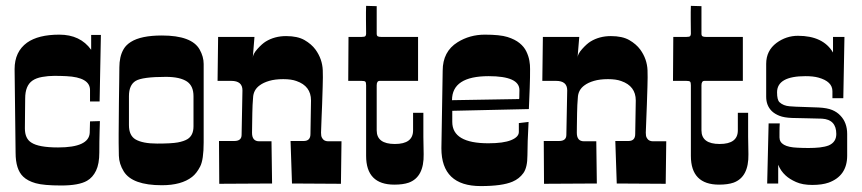

<svg xmlns="http://www.w3.org/2000/svg" viewBox="-20 -626 2940 655"><path d="M33.2 -105 29.8 -390.1Q29.8 -449.7 72.3 -480.5Q110.8 -507.8 182.4 -507.8Q253.9 -507.8 291 -456.1V-506.8H324.2L319.8 -279.8H287.1V-318.8Q287.1 -362.3 206.1 -366.2Q186.5 -367.2 165.3 -367.2Q144 -367.2 123.8 -363.5Q103.5 -359.9 90.8 -351.1Q65.9 -334 65.9 -290L65.4 -244.1L64.9 -188Q64.9 -153.3 86.9 -139.6Q111.8 -123 178.2 -123Q283.2 -123 286.1 -172.9L287.1 -211.9L320.8 -212.9Q320.3 -194.8 319.8 -177.7Q318.8 -144.5 318.8 -105.7Q318.8 -66.9 307.6 -43.7Q296.4 -20.5 276.9 -9.3Q249 6.8 189 6.8Q128.9 6.8 101.6 -1Q74.2 -8.8 59.1 -23.4Q33.2 -47.9 33.2 -105Z M384.8 -168.9 385.7 -277.3Q386.2 -318.8 386.7 -349.4Q387.2 -379.9 387.2 -396.7Q387.2 -413.6 390.6 -429.4Q394 -445.3 402.1 -459Q410.2 -472.7 426.3 -482.9Q460.9 -504.9 532.2 -504.9Q634.3 -504.9 661.1 -457Q674.8 -432.6 674.8 -407.7V-140.1Q674.8 -81.1 662.8 -57.9Q650.9 -34.7 635.3 -22.5Q599.1 5.9 532.2 5.9Q431.6 5.9 402.3 -41Q386.2 -66.9 385.5 -94.7Q384.8 -122.6 384.8 -137.7ZM419.9 -297.9V-199.2Q419.9 -163.6 442.4 -150.4Q466.8 -136.2 516.1 -136.2Q565.4 -136.2 586.4 -140.1Q607.4 -144 619.6 -151.4Q640.1 -164.1 640.1 -194.8V-297.9Q640.1 -332.5 618.2 -347.7Q594.2 -363.8 545.9 -363.8Q465.3 -363.8 442.6 -349.9Q419.9 -335.9 419.9 -297.9Z M807.1 -317.9Q807.1 -350.1 769 -350.1H722.2L724.1 -500H848.1L842.3 -428.2Q842.3 -441.4 858.2 -459Q874 -476.6 886.7 -484.4Q917 -502.9 956.1 -502.9Q995.1 -502.9 1018.8 -489.3Q1042.5 -475.6 1056.2 -457Q1079.6 -424.8 1081.1 -386.2Q1082 -365.7 1080.8 -329.6Q1079.6 -293.5 1078.9 -270Q1078.1 -246.6 1077.1 -226.1Q1075.2 -185.1 1075.2 -173.6Q1075.2 -162.1 1077.9 -157Q1080.6 -151.9 1084 -148.9Q1090.3 -144 1100.1 -144H1145L1143.1 1L976.1 0L971.2 -145H1016.1Q1039.1 -145 1039.1 -168.9L1041 -283.2Q1041 -332.5 991.2 -349.6Q974.1 -356 946.3 -356Q918.5 -356 898.4 -350.1Q878.4 -344.2 866.2 -335Q844.2 -319.3 843.3 -292Q841.3 -269.5 840.8 -240.5Q840.3 -211.4 840.1 -195.8Q839.8 -180.2 839.8 -172.9Q839.8 -144 864.3 -144H906.2L908.2 0L728 1L727.1 -145H779.3Q804.2 -145 804.2 -166Z M1229 -511.2 1228.5 -559.6V-585Q1228.5 -597.7 1229 -606L1265.1 -605V-511.2Q1265.1 -504.4 1268.6 -502.2Q1272 -500 1281.2 -500H1406.2V-350.1H1275.4Q1265.1 -350.1 1265.1 -335V-181.2Q1265.1 -134.8 1327.1 -134.8Q1389.2 -134.8 1389.2 -181.2V-241.2H1424.3V-159.2L1425.3 -100.1Q1426.8 -22 1374.5 -2.9Q1355 3.9 1325.2 3.9Q1229 3.9 1229 -94.2V-335Q1229 -344.7 1226.3 -347.4Q1223.6 -350.1 1213.4 -350.1H1168L1168.9 -500H1213.4Q1224.6 -500 1226.8 -503.2Q1229 -506.3 1229 -511.2Z M1485.8 -120.1 1490.2 -384.8Q1490.2 -450.2 1541 -481.9Q1582.5 -507.8 1634 -507.8Q1685.5 -507.8 1711.2 -499.8Q1736.8 -491.7 1752.4 -479Q1768.1 -466.3 1775.6 -450.4Q1783.2 -434.6 1785.9 -419.2Q1788.6 -403.8 1788.3 -390.4Q1788.1 -377 1788.1 -361.3Q1788.1 -345.7 1784.2 -253.9Q1784.2 -253.9 1522.9 -248V-210Q1522.9 -137.2 1646 -137.2Q1697.3 -137.2 1723.6 -147.9Q1750 -158.7 1750 -175.8V-206.1L1783.2 -210Q1779.3 -137.7 1779.3 -96.2Q1779.3 -54.7 1765.4 -35.4Q1751.5 -16.1 1728.5 -6.3Q1693.4 8.8 1620.1 8.8Q1485.8 8.8 1485.8 -120.1ZM1751.5 -292.5 1752 -318.8Q1752 -366.2 1647 -366.2Q1522 -366.2 1522 -284.2L1751 -288.1Q1751 -289.1 1751.5 -292.5Z M1915 -317.9Q1915 -350.1 1877 -350.1H1830.1L1832 -500H1956.1L1950.2 -428.2Q1950.2 -441.4 1966.1 -459Q1981.9 -476.6 1994.6 -484.4Q2024.9 -502.9 2064 -502.9Q2103 -502.9 2126.7 -489.3Q2150.4 -475.6 2164.1 -457Q2187.5 -424.8 2189 -386.2Q2189.9 -365.7 2188.7 -329.6Q2187.5 -293.5 2186.8 -270Q2186 -246.6 2185.1 -226.1Q2183.1 -185.1 2183.1 -173.6Q2183.1 -162.1 2185.8 -157Q2188.5 -151.9 2191.9 -148.9Q2198.2 -144 2208 -144H2252.9L2251 1L2084 0L2079.1 -145H2124Q2147 -145 2147 -168.9L2148.9 -283.2Q2148.9 -332.5 2099.1 -349.6Q2082 -356 2054.2 -356Q2026.4 -356 2006.3 -350.1Q1986.3 -344.2 1974.1 -335Q1952.1 -319.3 1951.2 -292Q1949.2 -269.5 1948.7 -240.5Q1948.2 -211.4 1948 -195.8Q1947.8 -180.2 1947.8 -172.9Q1947.8 -144 1972.2 -144H2014.2L2016.1 0L1835.9 1L1835 -145H1887.2Q1912.1 -145 1912.1 -166Z M2336.9 -511.2 2336.4 -559.6V-585Q2336.4 -597.7 2336.9 -606L2373 -605V-511.2Q2373 -504.4 2376.5 -502.2Q2379.9 -500 2389.2 -500H2514.2V-350.1H2383.3Q2373 -350.1 2373 -335V-181.2Q2373 -134.8 2435.1 -134.8Q2497.1 -134.8 2497.1 -181.2V-241.2H2532.2V-159.2L2533.2 -100.1Q2534.7 -22 2482.4 -2.9Q2462.9 3.9 2433.1 3.9Q2336.9 3.9 2336.9 -94.2V-335Q2336.9 -344.7 2334.2 -347.4Q2331.5 -350.1 2321.3 -350.1H2275.9L2276.9 -500H2321.3Q2332.5 -500 2334.7 -503.2Q2336.9 -506.3 2336.9 -511.2Z M2728 -366.2Q2630.9 -366.2 2630.9 -311Q2630.9 -285.2 2639.2 -277.3Q2652.3 -265.1 2673.8 -263.4Q2695.3 -261.7 2719.2 -261.2Q2743.2 -260.7 2772.7 -259.3Q2802.2 -257.8 2819.1 -250.7Q2835.9 -243.7 2847.2 -231.4Q2870.1 -207.5 2870.1 -168.9V-95.2Q2870.1 -25.9 2806.6 -2.9Q2784.2 4.9 2751 4.9Q2717.8 4.9 2695.6 -5.1Q2673.3 -15.1 2660.2 -27.3Q2643.1 -43 2634.8 -64V0H2597.2L2602.1 -205.1H2640.1Q2639.6 -198.2 2639.4 -190.9Q2639.2 -183.6 2639.2 -174.8V-157.2Q2639.2 -124.5 2700.7 -122.1Q2718.3 -121.1 2738.5 -121.1Q2758.8 -121.1 2776.6 -123Q2794.4 -125 2807.1 -129.9Q2833 -141.1 2833 -168.9Q2833 -218.3 2784.2 -221.2Q2762.7 -222.2 2736.1 -222.4Q2709.5 -222.7 2682.1 -223.6Q2654.8 -224.6 2638.9 -231Q2623 -237.3 2612.8 -247.1Q2593.8 -266.1 2593.8 -295.9V-408.2Q2593.8 -453.1 2628.9 -479.5Q2662.1 -503.9 2702.1 -503.9Q2788.1 -503.9 2821.8 -446.8V-500H2860.8L2856.9 -291H2819.8V-314.9Q2819.8 -348.1 2772 -361.3Q2754.4 -366.2 2728 -366.2Z"/></svg>

Font: Smokum
Style: Regular
Weight: 400
Designer: Astigmatic (AOETI)
Foundry: Astigmatic (AOETI)
Version: Version 1.001